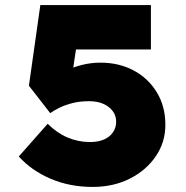

<svg xmlns="http://www.w3.org/2000/svg" viewBox="-20 -730 733 757"><path d="M345 7Q255 7 180 -25Q105 -57 54 -113L168 -242Q204 -206 246 -188Q288 -170 335 -170Q367 -170 390 -180Q413 -190 425.5 -208.5Q438 -227 438 -250Q438 -274 424.5 -292Q411 -310 387.5 -320.5Q364 -331 331 -331Q296 -331 267.5 -324Q239 -317 217 -306.5Q195 -296 178 -284L94 -392L139 -710H575V-535H229L292 -619L259 -397L172 -411Q198 -432 231 -448Q264 -464 301 -473.5Q338 -483 376 -483Q449 -483 506.5 -452.5Q564 -422 598 -366.5Q632 -311 632 -238Q632 -169 594 -113.5Q556 -58 491.5 -25.5Q427 7 345 7Z"/></svg>

Font: Lexend Exa Black
Style: Regular
Weight: 900
Designer: Bonnie Shaver-Troup, Thomas Jockin
Foundry: Lexend
Version: Version 1.007